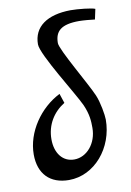

<svg xmlns="http://www.w3.org/2000/svg" viewBox="-79 -723 529 775"><g transform="rotate(-10 185.5 -336.0)"><path d="M265 -673C169 -672 112 -632 112 -560C112 -518 228 -337 251 -286C269 -245 270 -217 270 -190C270 -127 228 -77 176 -77C129 -77 99 -116 99 -173C99 -232 129 -280 176 -309L163 -348C81 -307 18 -217 18 -125C18 -46 63 1 141 1C246 1 329 -98 329 -214C329 -232 320 -286 307 -316C286 -366 192 -524 192 -551C192 -600 218 -624 292 -624C307 -624 342 -621 356 -619L365 -661C352 -667 296 -673 265 -673Z"/></g></svg>

Font: Marck Script
Style: Regular
Weight: 400
Designer: Denis Masharov, Marck Fogel
Foundry: Denis Masharov
Version: Version 1.002